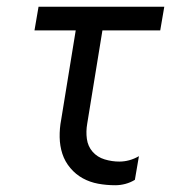

<svg xmlns="http://www.w3.org/2000/svg" viewBox="-20 -540 540 568"><path d="M321 8Q295 8 270.5 3.5Q246 -1 225 -12.5Q204 -24 188 -43Q172 -62 164.5 -85Q157 -108 156.5 -134Q156 -160 161 -186L204 -450H82L94 -520H466L454 -450H283L238 -174Q234 -151 237 -129Q240 -107 254 -91Q268 -75 289.5 -68.5Q311 -62 333 -62Q348 -62 362.5 -66Q377 -70 391 -78L379 -8Q366 0 351 4Q336 8 321 8Z"/></svg>

Font: Iosevka Term Oblique
Style: Regular
Weight: 400
Italic angle: -9°
Monospace: yes
Designer: Belleve Invis
Foundry: Belleve Invis
Version: Version 31.4.0